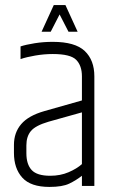

<svg xmlns="http://www.w3.org/2000/svg" viewBox="-20 -733 462 757"><path d="M61 -550Q82 -557 116.5 -562.5Q151 -568 188 -568Q276 -568 314 -532Q352 -496 352 -432V0H303V-40Q280 -22 253 -9Q226 4 175 4Q101 4 68 -32.5Q35 -69 35 -130V-162Q35 -210 63.5 -243.5Q92 -277 155 -295L303 -337V-432Q303 -474 280.5 -497Q258 -520 188 -520Q154 -520 119 -514Q84 -508 61 -500ZM303 -86V-290L171 -253Q120 -238 102 -216.5Q84 -195 84 -160V-129Q84 -85 105 -62.5Q126 -40 178 -40Q218 -40 250.5 -54Q283 -68 303 -86ZM196 -713H238L286 -608H250ZM192 -713H234L180 -608H144Z"/></svg>

Font: Khand Variable Light
Style: Regular
Weight: 300
Designer: Satya Rajpurohit
Foundry: Indian Type Foundry
Version: Version 3.000